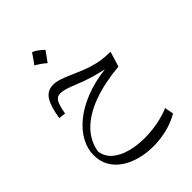

<svg xmlns="http://www.w3.org/2000/svg" viewBox="-286 -811 1294 1294"><g transform="rotate(-45 361.0 -164.0)"><path d="M80.6 -233.4Q96.2 -332.5 125.5 -377.4Q154.8 -422.4 212.4 -422.4Q236.8 -422.4 269.8 -411.9Q302.7 -401.4 359.4 -376Q424.3 -346.7 472.2 -331.5Q520 -316.4 560.3 -311Q600.6 -305.7 641.1 -305.7L608.4 -197.3Q464.8 -184.6 357.2 -145.5Q249.5 -106.4 184.8 -42Q120.1 22.5 106 111.3Q115.2 167.5 157.2 202.1Q199.2 236.8 261.5 252.9Q323.7 269 392.6 269Q456.5 269 519.5 256.8Q582.5 244.6 632.8 223.1L645 286.1Q592.3 317.9 526.9 334Q461.4 350.1 394.5 350.1Q330.6 350.1 272 335Q213.4 319.8 167.2 289.6Q121.1 259.3 94.2 213.6Q67.4 168 67.4 106.4Q67.4 47.4 98.1 -10.3Q128.9 -67.9 188.5 -117.2Q248 -166.5 334.2 -201.2Q420.4 -235.8 530.8 -249Q496.1 -255.9 439.2 -272Q382.3 -288.1 327.1 -311Q278.3 -331.5 250 -339.4Q221.7 -347.2 204.1 -347.2Q172.4 -347.2 157.5 -322Q142.6 -296.9 129.9 -228ZM265.1 -677.7Q299.8 -664.6 340.3 -624.5Q314 -586.4 287.1 -550.8Q270.5 -565.9 251.7 -579.1Q232.9 -592.3 212.9 -603Q226.6 -621.6 239 -639.9Q251.5 -658.2 265.1 -677.7Z"/></g></svg>

Font: Pinar Regular
Style: Regular
Weight: 400
Designer: Amin Abedi
Version: Version 3.000